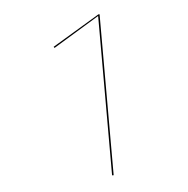

<svg xmlns="http://www.w3.org/2000/svg" viewBox="-39 -765 477 486"><g transform="rotate(-5 200.0 -522.5)"><path d="M231 -318H227V-723L110 -652L108 -655L228 -727H231Z"/></g></svg>

Font: FiraGO Four
Style: Regular
Weight: 100
Designer: bBox Type
Foundry: bBox Type GmbH
Version: Version 1.001